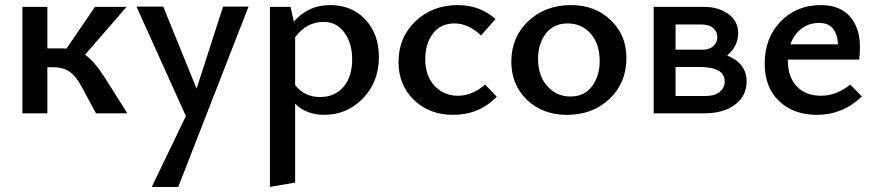

<svg xmlns="http://www.w3.org/2000/svg" viewBox="-20 -445 3440 754"><path d="M391 -141 480 0H357L302 -102Q278 -147 252.5 -164Q227 -181 187 -181H166V0H68V-418H166V-255H220Q235 -255 241 -254L353 -418H477L314 -230Q351 -204 391 -141Z M856 -419H956L680 289H576L710 11L516 -419H621L752 -97Z M1276 -425Q1363 -425 1415.5 -367.5Q1468 -310 1468 -221Q1468 -124 1405.5 -59Q1343 6 1253 6Q1183 6 1139 -38V272L1040 289V-418H1121L1134 -360Q1190 -425 1276 -425ZM1237 -64Q1295 -64 1329 -104Q1363 -144 1363 -212Q1363 -275 1332.5 -317Q1302 -359 1251 -359Q1184 -359 1139 -299V-111Q1175 -64 1237 -64Z M1760 6Q1666 6 1605.5 -52.5Q1545 -111 1545 -202Q1545 -298 1611.5 -361.5Q1678 -425 1778 -425Q1865 -425 1926 -370L1869 -306Q1819 -353 1765 -353Q1710 -353 1680 -313Q1650 -273 1650 -213Q1650 -147 1686.5 -108Q1723 -69 1778 -69Q1835 -69 1885 -113L1931 -65Q1861 6 1760 6Z M2206 6Q2111 6 2049.5 -53Q1988 -112 1988 -203Q1988 -299 2054.5 -362Q2121 -425 2223 -425Q2317 -425 2378.5 -366Q2440 -307 2440 -217Q2440 -120 2374 -57Q2308 6 2206 6ZM2220 -66Q2275 -66 2305 -106.5Q2335 -147 2335 -206Q2335 -273 2299.5 -313Q2264 -353 2209 -353Q2154 -353 2123.5 -313Q2093 -273 2093 -214Q2093 -147 2129.5 -106.5Q2166 -66 2220 -66Z M2836 -227Q2912 -196 2912 -125Q2912 -69 2867 -34.5Q2822 0 2746 0H2547V-418H2743Q2803 -418 2841 -389.5Q2879 -361 2879 -315Q2879 -265 2836 -227ZM2732 -349H2633V-250H2741Q2766 -250 2781.5 -264Q2797 -278 2797 -300Q2797 -320 2781 -334.5Q2765 -349 2732 -349ZM2749 -68Q2786 -68 2806 -84Q2826 -100 2826 -125Q2826 -182 2726 -182H2633V-68Z M3319 -113 3365 -66Q3289 6 3188 6Q3096 6 3039.5 -48Q2983 -102 2983 -195Q2983 -296 3045.5 -360.5Q3108 -425 3203 -425Q3278 -425 3317.5 -380.5Q3357 -336 3357 -261Q3357 -229 3354 -211H3074V-207Q3074 -143 3109 -106Q3144 -69 3204 -69Q3265 -69 3319 -113ZM3197 -355Q3157 -355 3127.5 -332.5Q3098 -310 3084 -271H3271Q3266 -355 3197 -355Z"/></svg>

Font: EauTest Semibold
Style: Regular
Weight: 600
Designer: Christian Thalmann (Catharsis Fonts)
Version: Version 0.001;PS 000.001;hotconv 1.0.88;makeotf.lib2.5.64775